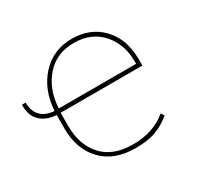

<svg xmlns="http://www.w3.org/2000/svg" viewBox="-154 -908 1148 1108"><g transform="rotate(-30 420.0 -354.5)"><path d="M180.7 -411.6 181.6 -409.2H695.8V-424.3Q695.8 -541 627.4 -617.2Q559.1 -693.4 443.4 -693.4Q327.6 -693.4 257.6 -613.3Q187.5 -533.2 180.7 -411.6ZM674.8 -90.3 689.5 -69.3Q646.5 -32.2 592 -10.5Q537.6 11.2 452.1 11.2Q309.1 11.2 230 -72Q150.9 -155.3 150.9 -292.5V-382.3Q81.1 -387.2 43.2 -425.8Q5.4 -464.4 7.3 -531.2L8.8 -534.2H31.7Q31.7 -477.5 62.3 -445.3Q92.8 -413.1 151.9 -408.7Q161.1 -546.9 241.7 -633.5Q322.3 -720.2 445.3 -720.2Q568.4 -720.2 645.3 -639.6Q722.2 -559.1 722.2 -422.9V-382.3H177.2V-292.5Q177.2 -169.4 246.1 -92.3Q314.9 -15.1 450.7 -15.1Q586.4 -15.1 674.8 -90.3Z"/></g></svg>

Font: Roboto-Thin
Style: Regular
Weight: 250
Designer: Google
Version: Version 1.100141; 2013; ttfautohint (v0.94.14-c901) -l 8 -r 